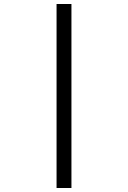

<svg xmlns="http://www.w3.org/2000/svg" viewBox="-20 -740 640 960"><path d="M262.8 200V-720H337.2V200Z"/></svg>

Font: Chivo Mono Medium
Style: Regular
Weight: 500
Monospace: yes
Designer: Hector Gatti
Foundry: Omnibus-Type
Version: Version 1.008